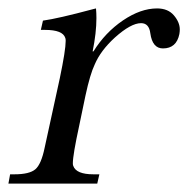

<svg xmlns="http://www.w3.org/2000/svg" viewBox="-22 -436 447 456"><path d="M206 -416Q207 -405 207 -393Q207 -358 198 -314H200Q228 -359 270 -387.5Q312 -416 351 -416Q377 -416 391 -399.5Q405 -383 405 -366Q405 -361 404 -355Q397 -321 365 -321Q340 -321 335 -357Q332 -381 313 -381Q289 -381 251 -347Q217 -316 203 -283Q192 -260 181 -209L166 -137Q151 -68 151 -48Q151 -44 152 -42Q159 -22 200 -22H214L209 0H-2L2 -22H12Q48 -22 62 -34Q76 -46 84 -85L120 -250Q134 -317 134 -339Q134 -344 133 -346Q127 -365 85 -365H75L80 -387Q116 -392 198 -414Z"/></svg>

Font: New Athena Unicode
Style: Italic
Weight: 400
Designer: J. Rusten 1997; rev. by R. Hancock 2001, 2002, rev. by D. Mastronarde 2002-2019
Foundry: Society for Classical Studies (formerly American Philological Association)
Version: Version 5.008